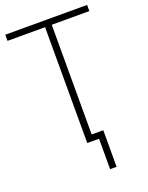

<svg xmlns="http://www.w3.org/2000/svg" viewBox="-164 -796 813 1056"><g transform="rotate(-20 243.0 -268.0)"><path d="M292 178V0H223V-678H3V-714H482V-678H262V-36H330V178Z"/></g></svg>

Font: Noto Sans Disp ExtLt
Style: Regular
Weight: 200
Designer: Monotype Design Team
Foundry: Monotype Imaging Inc.
Version: Version 2.000;GOOG;noto-source:20170915:90ef993387c0